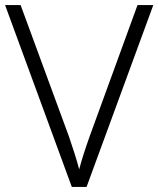

<svg xmlns="http://www.w3.org/2000/svg" viewBox="-20 -734 622 754"><path d="M582 -714H520L333 -201C314 -148 301 -107 291 -69C281 -107 267 -151 250 -200L61 -714H0L262 0H320Z"/></svg>

Font: Noto Sans Malayalam Light
Style: Regular
Weight: 300
Designer: Jelle Bosma - Monotype Design Team
Foundry: Monotype Imaging Inc.
Version: Version 2.104